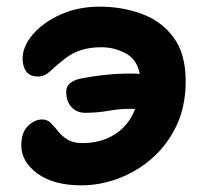

<svg xmlns="http://www.w3.org/2000/svg" viewBox="-20 -545 610 577"><path d="M225 12Q141 12 92.5 -23.5Q44 -59 44 -108Q44 -147 64 -166.5Q84 -186 107 -186Q122 -186 132.5 -175.5Q143 -165 154.5 -150.5Q166 -136 183 -125.5Q200 -115 227 -115Q284 -115 325.5 -141.5Q367 -168 386 -217Q378 -218 370 -218Q340 -218 306 -212Q272 -206 236 -206Q211 -206 195 -223Q179 -240 179 -269Q179 -285 189.5 -294Q200 -303 218 -308Q258 -316 296.5 -320Q335 -324 374 -324Q387 -324 400 -323Q392 -366 358 -384.5Q324 -403 284 -403Q251 -403 225.5 -395Q200 -387 178 -371Q151 -350 132.5 -332.5Q114 -315 95 -315Q70 -315 59 -330Q48 -345 48 -369Q48 -406 79 -442Q110 -478 162.5 -501.5Q215 -525 279 -525Q348 -525 407 -503Q466 -481 502 -432Q538 -383 538 -301Q538 -224 509.5 -165.5Q481 -107 435 -67.5Q389 -28 334 -8Q279 12 225 12Z"/></svg>

Font: Shantell Sans Normal
Style: Bold
Weight: 700
Designer: Stephen Nixon, Anya Danilova, Shantell Martin
Foundry: Arrow Type
Version: Version 1.009;[a7da0bfa3]